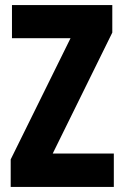

<svg xmlns="http://www.w3.org/2000/svg" viewBox="-20 -734 488 754"><path d="M427 0V-131H187L421 -606V-714H27V-584H257L22 -108V0Z"/></svg>

Font: Noto Sans Thai Looped ExtraCondensed ExtraBold
Style: Regular
Weight: 800
Width: 2
Designer: Sasikarn Vongin, Ben Mitchell
Foundry: The Fontpad Ltd
Version: Version 1.001